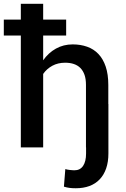

<svg xmlns="http://www.w3.org/2000/svg" viewBox="-38 -770 658 1003"><path d="M307.6 -584.5H187.5V-455.1Q214.8 -494.1 254.2 -516.1Q293.5 -538.1 341.8 -538.1Q382.8 -538.1 417.2 -525.9Q451.7 -513.7 476.1 -488Q500.5 -462.4 514.2 -422.1Q527.8 -381.8 527.8 -325.7V-226.6H528.3V31.7Q528.3 75.7 516.6 109.6Q504.9 143.6 482.9 166.7Q460.9 189.9 429.4 201.7Q397.9 213.4 357.9 213.4Q340.8 213.4 326.4 211.7Q312 210 295.9 205.1L303.2 113.3Q307.6 114.7 314 116Q320.3 117.2 326.9 117.9Q333.5 118.7 340.1 119.1Q346.7 119.6 351.1 119.6Q380.4 119.6 396 96.7Q411.6 73.7 411.6 31.7V0H411.1V-326.7Q411.1 -356.9 403.6 -378.7Q396 -400.4 382.1 -414.6Q368.2 -428.7 348.1 -435.5Q328.1 -442.4 302.7 -442.4Q264.6 -442.4 235.4 -426.5Q206.1 -410.6 187.5 -383.8V0H70.8V-584.5H-18.1V-667.5H70.8V-750H187.5V-667.5H307.6Z"/></svg>

Font: Roboto Mono
Style: Regular
Weight: 500
Designer: Google
Version: Version 2.000986; 2015; ttfautohint (v1.3)